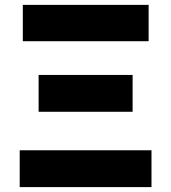

<svg xmlns="http://www.w3.org/2000/svg" viewBox="-20 -764 698 784"><path d="M60.5 0V-150.4H598.6V0ZM137.7 -307.6V-458H521.5V-307.6ZM73.2 -595.7V-744.1H586.9V-595.7Z"/></svg>

Font: Bpmf Zihi Sans Heavy
Style: Heavy
Weight: 900
Foundry: But Ko
Version: Version 1.320